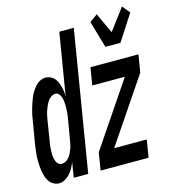

<svg xmlns="http://www.w3.org/2000/svg" viewBox="-134 -871 878 974"><g transform="rotate(-15 305.0 -384.0)"><path d="M58 8Q40 8 25.5 -1Q11 -10 2.5 -24.5Q-6 -39 -10 -56Q-14 -73 -16 -90Q-18 -107 -18.5 -124.5Q-19 -142 -17.5 -160Q-16 -178 -13.5 -196Q-11 -214 -8 -232L9 -332Q11 -347 14 -361.5Q17 -376 21 -390.5Q25 -405 30 -419.5Q35 -434 40.5 -448Q46 -462 54.5 -475.5Q63 -489 74 -501.5Q85 -514 99 -521Q113 -528 127 -528Q141 -528 153 -522.5Q165 -517 173 -508Q181 -499 186.5 -486.5Q192 -474 195.5 -461.5Q199 -449 200.5 -436Q202 -423 202 -409L256 -735H332L211 0H135L148 -80Q142 -65 134 -50Q126 -35 115 -22.5Q104 -10 88.5 -1Q73 8 58 8ZM95 -84Q106 -84 116.5 -90Q127 -96 134.5 -105.5Q142 -115 147 -125.5Q152 -136 156 -146.5Q160 -157 162 -168Q164 -179 166 -190L183 -290Q185 -301 186.5 -311Q188 -321 188.5 -331.5Q189 -342 189.5 -352.5Q190 -363 189.5 -373Q189 -383 187.5 -393Q186 -403 182.5 -412Q179 -421 172 -428.5Q165 -436 155 -436Q144 -436 132.5 -428.5Q121 -421 114 -410Q107 -399 102 -387.5Q97 -376 93 -364.5Q89 -353 86.5 -341Q84 -329 82 -317L66 -217Q64 -207 62.5 -197.5Q61 -188 60.5 -178.5Q60 -169 59.5 -159Q59 -149 59.5 -140Q60 -131 62 -121.5Q64 -112 67.5 -104Q71 -96 78.5 -90Q86 -84 95 -84ZM462 -600 421 -741 462 -771 512 -664 596 -776 629 -736 541 -600ZM528 0H276L291 -92L518 -428H347L362 -520H614L599 -428L372 -92H543Z"/></g></svg>

Font: Iosevka SmBd Ex Obl
Style: Regular
Weight: 600
Width: 7
Italic angle: -9°
Monospace: yes
Designer: Belleve Invis
Foundry: Belleve Invis
Version: Version 32.5.0; ttfautohint (v1.8.4)